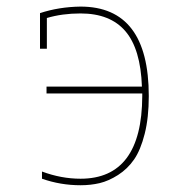

<svg xmlns="http://www.w3.org/2000/svg" viewBox="-20 -547 540 574"><path d="M119.1 -267.6V-288.1H404.3Q400.4 -400.4 355 -453.6Q309.6 -506.8 220.7 -506.8Q166 -506.8 120.1 -493.2V-401.4H99.6V-507.8Q156.2 -526.4 220.7 -527.3Q424.8 -527.3 424.8 -259.8Q424.8 -195.3 412.6 -147Q400.4 -98.6 380.9 -70.3Q361.3 -42 333 -23.9Q304.7 -5.9 277.8 0.5Q251 6.8 220.7 6.8Q161.1 6.8 105.5 -12.7V-34.2Q163.1 -12.7 220.7 -12.7Q404.3 -12.7 405.3 -259.8V-267.6Z"/></svg>

Font: Mgen+ 1mn thin
Style: Regular
Weight: 100
Designer: [Source Han Sans]
Ryoko NISHIZUKA  (kana & ideographs); Paul D. Hunt (Latin, Greek & Cyrillic); Wenlong ZHANG  (bopomofo
Version: Version 1.059.20150602